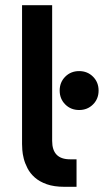

<svg xmlns="http://www.w3.org/2000/svg" viewBox="-20 -720 400 740"><path d="M229 0Q188 0 160 -10Q132 -20 114 -36Q96 -52 86 -71.5Q76 -91 71.5 -109Q67 -127 66 -142Q65 -157 65 -165V-700H181V-177Q181 -106 250 -106H275V0H229ZM285 -296Q253 -296 231.5 -317.5Q210 -339 210 -371Q210 -403 231.5 -424.5Q253 -446 285 -446Q317 -446 338.5 -424.5Q360 -403 360 -371Q360 -339 338.5 -317.5Q317 -296 285 -296Z"/></svg>

Font: PT Root UI Bold
Style: Regular
Weight: 700
Designer: Vitaly Kuzmin
Foundry: ParaType Ltd.
Version: Version 2.000G